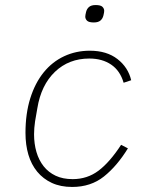

<svg xmlns="http://www.w3.org/2000/svg" viewBox="-20 -729 640 761"><path d="M266 12Q220 12 185.5 -4Q151 -20 127.5 -48.5Q104 -77 92.5 -116Q81 -155 81 -202Q81 -279 100 -339.5Q119 -400 153 -442Q187 -484 234 -506Q281 -528 336 -528Q403 -528 445.5 -495Q488 -462 500 -411L470 -401Q456 -449 420.5 -473Q385 -497 334 -497Q253 -497 198 -444.5Q143 -392 128 -300L119 -248Q117 -232 116 -221.5Q115 -211 115 -197Q115 -159 124.5 -126.5Q134 -94 153 -70Q172 -46 200.5 -32.5Q229 -19 268 -19Q326 -19 370.5 -52.5Q415 -86 460 -155L487 -141Q444 -71 392 -29.5Q340 12 266 12ZM352 -640Q332 -640 325 -647Q318 -654 318 -663Q318 -669 321 -681Q324 -694 333 -701.5Q342 -709 359 -709Q379 -709 386 -702Q393 -695 393 -686Q393 -680 390 -668Q387 -655 378 -647.5Q369 -640 352 -640Z"/></svg>

Font: IBM Plex Mono ExtraLight
Style: Italic
Weight: 200
Italic angle: -9°
Monospace: yes
Designer: Mike Abbink, Paul van der Laan, Pieter van Rosmalen
Foundry: Bold Monday
Version: Version 2.3